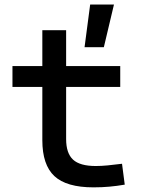

<svg xmlns="http://www.w3.org/2000/svg" viewBox="-20 -805 626 835"><path d="M347.7 -599.6 372.1 -785.2H475.6L431.6 -599.6ZM386.7 9.8Q269 9.8 216.6 -39.1Q164.1 -87.9 164.1 -195.3V-283.2H267.6V-200.2Q267.6 -138.7 297.6 -110.8Q327.6 -83 396.5 -83Q420.9 -83 448.2 -85.7Q475.6 -88.4 510.7 -92.8L522.5 -2Q488.3 3.9 455.8 6.8Q423.3 9.8 386.7 9.8ZM164.1 -244.1V-673.8H267.6V-244.1ZM34.2 -426.8V-517.6H502.9V-426.8Z"/></svg>

Font: Cascadia Code
Style: Regular
Weight: 400
Monospace: yes
Designer: Aaron Bell
Foundry: Saja Typeworks
Version: Version 2106.017